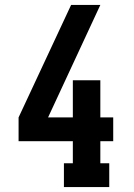

<svg xmlns="http://www.w3.org/2000/svg" viewBox="-20 -755 540 775"><path d="M238 0V-96H274V-185H55V-281L267 -735H385L174 -281H274V-431H385V-281H437V-185H385V-96H421V0Z"/></svg>

Font: Iosevka Slab
Style: Bold
Weight: 700
Monospace: yes
Designer: Belleve Invis
Foundry: Belleve Invis
Version: Version 11.1.1; ttfautohint (v1.8.3)